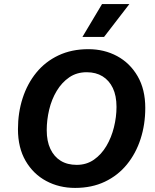

<svg xmlns="http://www.w3.org/2000/svg" viewBox="-20 -911 762 941"><path d="M348 10Q270 10 206.5 -24Q143 -58 105.5 -122.5Q68 -187 68 -278Q68 -359 91 -430Q114 -501 158 -555Q202 -609 266.5 -639.5Q331 -670 413 -670Q491 -670 554 -636Q617 -602 654.5 -537.5Q692 -473 692 -382Q692 -301 669 -230Q646 -159 602 -105Q558 -51 494 -20.5Q430 10 348 10ZM356 -103Q404 -103 440.5 -128.5Q477 -154 501.5 -195.5Q526 -237 538.5 -287.5Q551 -338 551 -387Q551 -442 533 -479.5Q515 -517 482.5 -537Q450 -557 405 -557Q356 -557 319.5 -532Q283 -507 258 -465.5Q233 -424 221 -373.5Q209 -323 209 -273Q209 -219 227 -181Q245 -143 277.5 -123Q310 -103 356 -103ZM480 -891H614L490 -730H384Z"/></svg>

Font: Kantumruy Pro SemiBold
Style: Italic
Weight: 600
Italic angle: -13°
Version: Version 1.002